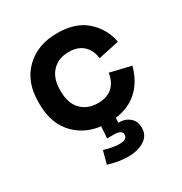

<svg xmlns="http://www.w3.org/2000/svg" viewBox="-169 -635 924 975"><g transform="rotate(-30 293.0 -148.0)"><path d="M303 14Q187 14 116.5 -55Q46 -124 46 -241V-255Q46 -372 116.5 -441Q187 -510 303 -510Q410 -510 472 -455Q534 -400 549 -318L427 -292Q421 -341 390 -369.5Q359 -398 306 -398Q246 -398 209 -360Q172 -322 172 -253V-243Q172 -174 209 -136Q246 -98 306 -98Q412 -98 430 -205L552 -176Q538 -121 508 -80Q440 14 303 14ZM303 214Q249 214 188 195L208 120Q258 136 297 136Q343 136 343 107Q343 80 294 80H256L263 -20H349L345 39Q385 39 410.5 60.5Q436 82 436 122Q436 166 398.5 190Q361 214 303 214Z"/></g></svg>

Font: Rootstock Sans Headline
Style: Bold
Weight: 700
Designer: Florian Karsten
Foundry: Florian Karsten
Version: Version 2.000;FEAKit 1.0